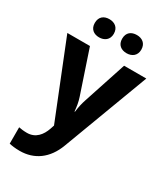

<svg xmlns="http://www.w3.org/2000/svg" viewBox="-237 -855 1043 1198"><g transform="rotate(30 284.5 -256.0)"><path d="M117 -686C117 -642 147 -621 185 -621C222 -621 254 -642 254 -686C254 -732 222 -752 185 -752C147 -752 117 -732 117 -686ZM314 -686C314 -642 344 -621 383 -621C420 -621 452 -642 452 -686C452 -732 420 -752 383 -752C344 -752 314 -732 314 -686ZM0 -546 217 -4 208 23C190 76 155 120 93 120C70 120 48 117 34 114V232C52 236 76 240 110 240C214 240 296 183 338 70L569 -546H409L308 -239C298 -209 291 -179 287 -144H284C281 -179 276 -209 266 -239L163 -546Z"/></g></svg>

Font: Noto Sans Malayalam
Style: Bold
Weight: 700
Designer: Jelle Bosma - Monotype Design Team
Foundry: Monotype Imaging Inc.
Version: Version 2.104